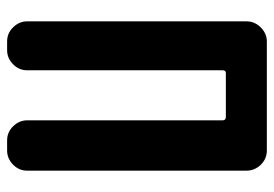

<svg xmlns="http://www.w3.org/2000/svg" viewBox="-135 -635 770 540"><g transform="rotate(90 250.0 -365.0)"><path d="M403.3 -730.5Q426.8 -730.5 443.4 -713.4Q460 -696.3 460 -672.9V-56.6Q460 -33.2 442.9 -16.6Q425.8 0 403.3 0H375Q351.6 0 335 -17.1Q318.4 -34.2 318.4 -56.6V-606.4Q318.4 -615.2 308.6 -615.2H185.5Q177.7 -615.2 177.7 -606.4V-56.6Q177.7 -33.2 160.6 -16.6Q143.6 0 121.1 0H96.7Q73.2 0 56.6 -17.1Q40 -34.2 40 -56.6V-672.9Q40 -696.3 57.1 -713.4Q74.2 -730.5 96.7 -730.5Z"/></g></svg>

Font: Rounded Mgen+ 1m bold
Style: Bold
Weight: 700
Designer: [Source Han Sans]
Ryoko NISHIZUKA  (kana & ideographs); Paul D. Hunt (Latin, Greek & Cyrillic); Wenlong ZHANG  (bopomofo
Version: Version 1.059.20150602